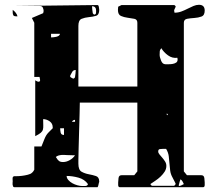

<svg xmlns="http://www.w3.org/2000/svg" viewBox="-20 -768 910 801"><path d="M820 -37Q831 -37 832.5 -25Q834 -13 834 -7Q834 -6 834 3.5Q834 13 827 13H480Q473 13 473 3.5Q473 -6 473 -7Q473 -13 474.5 -25Q476 -37 487 -37H540L553 -53V-340H313Q313 -326 312 -292.5Q311 -259 310 -220.5Q309 -182 308 -148Q307 -114 307 -100V-85Q307 -59 320.5 -51.5Q334 -44 350.5 -41Q367 -38 380.5 -33.5Q394 -29 394 -10Q394 -7 393 -7Q392 -4 391.5 -0.5Q391 3 390 6Q389 10 387 13H40Q36 13 34.5 9.5Q33 6 32.5 2Q32 -2 32.5 -6Q33 -10 33 -10Q33 -13 32.5 -22.5Q32 -32 40 -33Q41 -33 50.5 -33Q60 -33 72 -34.5Q84 -36 96 -39Q108 -42 113 -47Q116 -49 119.5 -54Q123 -59 123 -60V-157H153Q161 -177 165 -187Q169 -197 173 -203.5Q177 -210 183 -216Q189 -222 200 -233V-236Q200 -253 187 -262Q174 -271 160 -271Q160 -255 160.5 -245Q161 -235 159 -227.5Q157 -220 150 -214Q143 -208 127 -200V-433Q128 -432 133 -429.5Q138 -427 140 -427Q149 -427 147 -436Q145 -445 145 -447H123V-673L113 -693L160 -713Q160 -714 161 -717Q162 -720 162 -722Q162 -728 159 -735.5Q156 -743 147 -743H40L387 -747Q391 -747 392.5 -738.5Q394 -730 394 -727Q394 -706 380.5 -702Q367 -698 350.5 -696.5Q334 -695 320.5 -689.5Q307 -684 307 -660V-407H553V-673Q553 -687 540.5 -689.5Q528 -692 512.5 -694Q497 -696 484.5 -701.5Q472 -707 472 -727L473 -740L487 -747H707Q708 -747 710.5 -744.5Q713 -742 713 -740Q713 -739 710 -733.5Q707 -728 707 -727Q706 -725 707 -721Q708 -717 708 -715Q723 -715 736.5 -720Q750 -725 762.5 -731.5Q775 -738 787 -743Q799 -748 810 -748Q834 -748 834 -724Q834 -704 820.5 -699Q807 -694 790.5 -693Q774 -692 760.5 -689.5Q747 -687 747 -673V-53L760 -37ZM381 -723Q381 -742 364 -742Q364 -739 365 -727.5Q366 -716 367 -713Q367 -712 369.5 -709.5Q372 -707 373 -707Q380 -708 380.5 -713.5Q381 -719 381 -723ZM47 -700Q38 -700 35.5 -704.5Q33 -709 33 -717V-727Q40 -722 45.5 -715Q51 -708 53 -700ZM193 -627V-612Q197 -612 203 -612.5Q209 -613 215 -614.5Q221 -616 225.5 -619Q230 -622 230 -627ZM721 -520Q721 -524 720 -527Q699 -524 681 -537Q663 -550 653 -567Q647 -560 646.5 -553.5Q646 -547 646 -539Q646 -530 652 -515Q658 -500 670 -500Q676 -500 684.5 -500Q693 -500 701 -501.5Q709 -503 715 -507Q721 -511 721 -520ZM273 -447Q275 -445 280 -442.5Q285 -440 287 -440Q288 -440 290.5 -442.5Q293 -445 293 -447Q294 -450 295 -461.5Q296 -473 296 -476Q286 -476 281.5 -468.5Q277 -461 273 -453ZM680 -293H673L680 -287ZM293 -268Q285 -268 280 -260H293ZM247 -233H231Q231 -225 233 -215Q235 -205 247 -205ZM713 0Q714 0 708.5 -10.5Q703 -21 700 -27Q692 -41 690 -56Q688 -71 687 -86Q686 -101 684 -116.5Q682 -132 673 -147H660Q654 -147 647 -146Q640 -145 640 -136Q640 -130 645.5 -123.5Q651 -117 657 -110Q663 -103 668.5 -94.5Q674 -86 674 -76Q674 -63 667 -52Q660 -41 650 -31.5Q640 -22 628 -14Q616 -6 607 0L613 7H707ZM260 -121Q257 -121 250.5 -121.5Q244 -122 237 -121.5Q230 -121 223.5 -119Q217 -117 213 -113Q220 -101 226 -96.5Q232 -92 243 -92Q257 -92 271 -100Q285 -108 293 -120ZM347 0Q333 -20 307 -27Q281 -34 258 -34Q258 -25 265 -17Q272 -9 282 -3.5Q292 2 303 5Q314 8 322 8Q325 8 335 8Q345 8 347 0ZM747 0Q745 -5 741.5 -11Q738 -17 733 -20Q732 -18 729.5 -10Q727 -2 727 0Q726 1 726 4Q726 7 726 8Q734 8 747 0Z"/></svg>

Font: Genkaimincho
Style: Regular
Weight: 800
Designer: Dr. Ken Lunde (project architect, glyph set definition & overall production); Masataka HATTORI \u670D \u90E8 \u6B63 \u8C
Foundry: Adobe Systems Incorporated
Version: Version 1.00